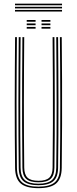

<svg xmlns="http://www.w3.org/2000/svg" viewBox="-20 -998 410 1024"><path d="M185 5.5Q119 5.5 90.1 -19.8Q61.2 -45 60.5 -102.8Q59.5 -188.8 59 -275.2Q58.5 -361.8 58.6 -449Q58.8 -536.2 59.2 -624Q59.8 -711.8 60.5 -800H70.2Q69.5 -713.8 68.9 -627.1Q68.2 -540.5 68.2 -453.6Q68.2 -366.8 68.8 -279.2Q69.2 -191.8 70.2 -103Q71 -48 98.2 -25.2Q125.5 -2.5 185 -2.5Q244.5 -2.5 271.6 -25.2Q298.8 -48 299.5 -103Q300.8 -189 301.1 -275.5Q301.5 -362 301.5 -449.1Q301.5 -536.2 300.9 -624.1Q300.2 -712 299.5 -800H309.2Q310.5 -682.2 311 -566.9Q311.5 -451.5 311.1 -336.1Q310.8 -220.8 309.2 -102.8Q308.5 -45 279.6 -19.8Q250.8 5.5 185 5.5ZM185 -10.2Q130.8 -10.2 105.6 -31.4Q80.5 -52.5 80 -103.2Q79 -189.2 78.5 -275.9Q78 -362.5 78.1 -449.4Q78.2 -536.2 78.8 -624Q79.2 -711.8 80 -800H89.8Q89 -713.2 88.5 -626.6Q88 -540 87.9 -453.1Q87.8 -366.2 88.2 -278.9Q88.8 -191.5 89.8 -103.2Q90.2 -57 112.8 -37.6Q135.2 -18.2 185 -18.2Q234.5 -18.2 257 -37.6Q279.5 -57 280 -103.2Q281.2 -189.2 281.6 -275.9Q282 -362.5 281.9 -449.5Q281.8 -536.5 281.2 -624.1Q280.8 -711.8 280 -800H289.8Q290.5 -712 291.1 -625.2Q291.8 -538.5 291.8 -452Q291.8 -365.5 291.4 -278.5Q291 -191.5 289.8 -103.2Q289.2 -52.5 264.1 -31.4Q239 -10.2 185 -10.2ZM185 -25.8Q139.8 -25.8 119.9 -43.9Q100 -62 99.5 -103.5Q98 -219 97.8 -334.2Q97.5 -449.5 98 -565.8Q98.5 -682 99.5 -800H109.2Q108.5 -713.5 108 -626.5Q107.5 -539.5 107.4 -452.2Q107.2 -365 107.8 -277.8Q108.2 -190.5 109.2 -103.5Q109.8 -66.5 127.2 -50.1Q144.8 -33.8 185 -33.8Q225.2 -33.8 242.6 -50.1Q260 -66.5 260.5 -103.5Q262 -219.2 262.2 -334.5Q262.5 -449.8 262 -565.9Q261.5 -682 260.5 -800H270.2Q271 -712.2 271.5 -624.9Q272 -537.5 272.1 -450.6Q272.2 -363.8 271.9 -277Q271.5 -190.2 270.2 -103.5Q269.8 -61.8 249.8 -43.8Q229.8 -25.8 185 -25.8ZM201.5 -882.2V-891.5H248.8V-882.2ZM122.5 -845V-854.2H169.8V-845ZM122.5 -863.5V-873H169.8V-863.5ZM122.5 -882.2V-891.5H169.8V-882.2ZM201.5 -845V-854.2H248.8V-845ZM201.5 -863.5V-873H248.8V-863.5ZM60 -970V-978.5H310.8V-970ZM60 -936.5V-945H310.8V-936.5ZM60 -953.2V-961.8H310.8V-953.2Z"/></svg>

Font: Big Shoulders Inline Text ExtraLight
Style: Regular
Weight: 250
Version: Version 2.002